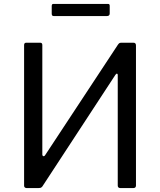

<svg xmlns="http://www.w3.org/2000/svg" viewBox="-20 -960 817 980"><path d="M185 -742Q196 -742 196 -730V-171Q196 -165 201 -163Q206 -161 211 -169L582 -732Q587 -739 590.5 -740.5Q594 -742 602 -742H661Q674 -742 674 -728V-13Q674 0 660 0H595Q581 0 581 -13V-577Q581 -583 577.5 -584Q574 -585 569 -578L196 -8Q191 -2 186 -1Q181 0 175 0H116Q111 0 107 -3Q103 -6 103 -12V-730Q103 -742 114 -742ZM540 -930V-891Q540 -878 525 -878H255Q249 -878 246.5 -881Q244 -884 244 -890V-929Q244 -940 252 -940H532Q540 -940 540 -930Z"/></svg>

Font: Libre Franklin
Style: Regular
Weight: 400
Designer: Pablo Impallari, Rodrigo Fuenzalida, Nhung Nguyen
Foundry: Impallari Type
Version: Version 3.000